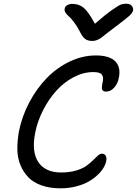

<svg xmlns="http://www.w3.org/2000/svg" viewBox="-20 -1003 743 1042"><path d="M665 -982.9Q684.1 -982.9 694.3 -972.2Q704.6 -961.4 702.1 -945.8Q699.7 -933.6 682.6 -917.7Q665.5 -901.9 603 -855Q582.5 -840.3 560.1 -822.3Q537.6 -804.2 528.6 -797.6Q519.5 -791 507.3 -785.9Q495.1 -780.8 481 -780.8Q456.5 -780.8 441.9 -791.7Q427.2 -802.7 413.1 -832Q398.4 -860.8 381.1 -883.3Q363.8 -905.8 352.8 -915Q341.8 -924.3 335.2 -934.6Q328.6 -944.8 331.1 -956.1Q332.5 -967.8 344.7 -974.9Q356.9 -981.9 373 -981.9Q409.2 -981.9 434.6 -960.4Q460 -939 495.1 -874Q552.7 -924.3 588.9 -949.5Q625 -974.6 637.5 -978.8Q649.9 -982.9 665 -982.9ZM308.1 19Q250.5 19 206.1 3.4Q161.6 -12.2 134.3 -40.3Q106.9 -68.4 90.8 -107.2Q74.7 -146 74.2 -192.4Q73.7 -238.8 83 -291Q99.1 -371.6 138.4 -446.3Q177.7 -521 232.2 -577.6Q286.6 -634.3 356.7 -668.2Q426.8 -702.1 500 -702.1Q574.7 -702.1 605.7 -669.9Q636.7 -637.7 625 -581.1Q619.6 -550.3 600.3 -528.1Q581.1 -505.9 555.2 -505.9Q546.9 -505.9 542 -508.8Q537.1 -511.7 534.9 -515.9Q532.7 -520 533 -527.6Q533.2 -535.2 534.2 -541.3Q535.2 -547.4 537.1 -558.1Q537.1 -559.1 537.4 -559.6Q537.6 -560.1 537.8 -561Q538.1 -562 538.1 -563Q542.5 -585.4 532.5 -598.6Q522.5 -611.8 485.8 -611.8Q432.1 -611.8 379.4 -584Q326.7 -556.2 285.4 -510.3Q244.1 -464.4 213.6 -404.5Q183.1 -344.7 170.9 -282.2Q150.4 -179.2 188.2 -123Q226.1 -66.9 312 -66.9Q356.9 -66.9 392.6 -77.4Q428.2 -87.9 449 -103Q469.7 -118.2 484.6 -133.1Q499.5 -147.9 511 -158.4Q522.5 -168.9 532.2 -168.9Q547.4 -168.9 553.7 -157.7Q560.1 -146.5 556.2 -127.9Q552.7 -110.4 541 -91.1Q529.3 -71.8 508.1 -52Q486.8 -32.2 459 -16.6Q431.2 -1 391.6 9Q352.1 19 308.1 19Z"/></svg>

Font: Shantell Sans Bouncy
Style: Italic
Weight: 400
Italic angle: -11.31°
Designer: Stephen Nixon, Anya Danilova, Shantell Martin
Foundry: Arrow Type
Version: Version 1.006;[9816181b4]